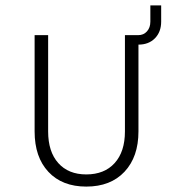

<svg xmlns="http://www.w3.org/2000/svg" viewBox="-20 -680 640 710"><path d="M108 -194V-550H158V-194Q158 -119 195.5 -77Q233 -35 299 -35Q366 -35 404 -77Q442 -119 442 -194V-550H491Q511 -550 523.5 -564Q536 -578 536 -600V-660H576V-600Q576 -562 553 -538.5Q530 -515 492 -515V-194Q492 -100 440.5 -45Q389 10 299 10Q210 10 159 -44.5Q108 -99 108 -194Z"/></svg>

Font: NKDuy Mono Thin
Style: Regular
Weight: 100
Monospace: yes
Designer: NKDuy
Foundry: NKDuy
Version: Version 2.251; ttfautohint (v1.8.4.7-5d5b)